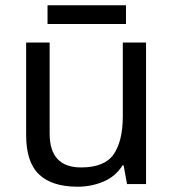

<svg xmlns="http://www.w3.org/2000/svg" viewBox="-20 -697 658 727"><path d="M533 -536V0H461L448 -71H444Q418 -29 372 -9.5Q326 10 274 10Q177 10 128 -36.5Q79 -83 79 -185V-536H168V-191Q168 -63 287 -63Q376 -63 410.5 -113Q445 -163 445 -257V-536ZM457 -677V-606H160V-677Z"/></svg>

Font: Noto Sans Old Permic
Style: Regular
Weight: 400
Designer: Monotype Design Team
Foundry: Monotype Imaging Inc.
Version: Version 2.001; ttfautohint (v1.8.4.7-5d5b)